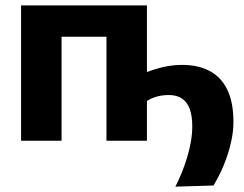

<svg xmlns="http://www.w3.org/2000/svg" viewBox="-20 -519 900 708"><path d="M626.7 169.3Q638.4 146.8 649.4 119.7Q660.4 92.7 669.5 63.1Q678.6 33.6 683.8 3.9Q689 -25.8 689 -53.5Q689 -90.9 679.8 -116.6Q670.6 -142.3 651.3 -155.5Q632.1 -168.6 601.9 -168.6Q588.6 -168.6 574.4 -166.4Q560.3 -164.1 547 -159.3Q533.6 -154.5 521.8 -146.7Q521.8 -118 521.8 -94.2Q521.8 -70.5 521.8 -48.1Q521.8 -25.6 521.8 0H372.6Q372.6 -53.7 372.6 -103.8Q372.6 -154 372.6 -216V-266Q372.6 -311.2 372.6 -346.1Q372.6 -380.9 372.6 -411.7Q372.6 -442.5 372.6 -475.3L432.8 -383.6H146.7L207 -475.3Q207 -442.5 207 -411.7Q207 -380.9 207 -346.1Q207 -311.2 207 -266V-216Q207 -154 207 -103.8Q207 -53.7 207 0H57.7Q57.7 -53.7 57.7 -103.8Q57.7 -154 57.7 -216V-266Q57.7 -315.5 57.7 -354.8Q57.7 -394 57.7 -428.7Q57.7 -463.3 57.7 -499H521.8Q521.8 -463.3 521.8 -432.2Q521.8 -401.1 521.8 -365.3Q521.8 -329.5 521.8 -280V-253.3Q540.8 -260.6 561.3 -266.5Q581.8 -272.5 604.2 -276.1Q626.6 -279.7 651.1 -279.7Q711.1 -279.7 753.5 -257Q796 -234.4 818.4 -187.8Q840.8 -141.2 840.8 -69.3Q840.8 -38.1 834.3 -5.7Q827.9 26.6 817.3 57.6Q806.7 88.6 793.7 116Q780.6 143.4 767.3 165Z"/></svg>

Font: Commissioner Thin
Style: Regular
Weight: 100
Designer: Kostas Bartsokas
Foundry: Kostas Bartsokas
Version: Version 1.001;gftools[0.9.23]